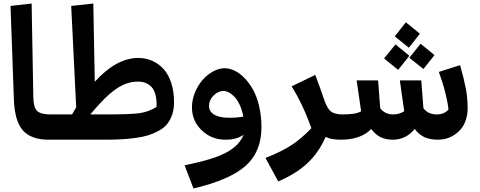

<svg xmlns="http://www.w3.org/2000/svg" viewBox="-20 -796 2734 1094"><path d="M59.1 -230 40 -762.2 160.2 -775.9 169.9 -238.8Q171.4 -181.6 192.6 -162.8Q213.9 -144 268.1 -144L276.9 -63L256.8 0Q158.2 0 110.8 -52.5Q63.5 -105 59.1 -230Z M768.1 -465.8Q810.5 -465.8 847.2 -449.7Q883.8 -433.6 911.6 -403.1Q939.5 -372.6 955.6 -324Q971.7 -275.4 971.7 -213.9Q971.7 -174.3 961.2 -143.1Q950.7 -111.8 932.6 -89.6Q914.6 -67.4 885.5 -51.3Q856.4 -35.2 825 -25.4Q793.5 -15.6 750.5 -9.8Q707.5 -3.9 666.5 -2Q625.5 0 572.8 0H256.8L236.8 -61L268.1 -144H390.6Q394 -150.4 402.1 -163.6Q410.2 -176.8 414.1 -184.1L385.7 -762.2L511.7 -775.9L520 -330.1Q643.1 -465.8 768.1 -465.8ZM872.1 -187Q873.5 -223.1 867.2 -250.2Q860.8 -277.3 850.1 -292.2Q839.4 -307.1 823.7 -316.4Q808.1 -325.7 794.2 -328.4Q780.3 -331.1 764.6 -331.1Q701.7 -331.1 639.6 -287.8Q577.6 -244.6 494.6 -144H586.9Q721.2 -144 773.9 -151.1Q826.7 -158.2 872.1 -187Z M1259.8 -407.2Q1286.6 -407.2 1315.2 -394Q1343.8 -380.9 1371.6 -353Q1399.4 -325.2 1421.1 -286.4Q1442.9 -247.6 1456.3 -191.4Q1469.7 -135.3 1469.7 -70.8Q1469.7 68.8 1379.2 149.2Q1288.6 229.5 1082.5 277.8L1031.7 146Q1121.1 127.4 1180.9 108.9Q1240.7 90.3 1277.8 68.4Q1314.9 46.4 1334.7 24.4Q1354.5 2.4 1368.7 -28.8Q1330.6 0 1264.6 0Q1185.1 0 1129.4 -53.5Q1073.7 -106.9 1073.7 -184.1Q1073.7 -226.1 1090.3 -267.3Q1106.9 -308.6 1133.1 -339.1Q1159.2 -369.6 1192.9 -388.4Q1226.6 -407.2 1259.8 -407.2ZM1287.6 -125Q1332 -125 1366.7 -131.8Q1359.4 -169.4 1345.7 -198.7Q1332 -228 1315.9 -244.6Q1299.8 -261.2 1283.7 -269.5Q1267.6 -277.8 1252.9 -277.8Q1222.7 -277.8 1196.8 -251.7Q1170.9 -225.6 1170.9 -192.9Q1170.9 -160.2 1200.9 -142.6Q1231 -125 1287.6 -125Z M1942.4 -62 1922.4 0Q1864.3 0 1835.4 -16.1Q1797.9 70.3 1734.6 131.1Q1671.4 191.9 1565.4 237.8L1492.7 104Q1585 67.9 1642.6 29.8Q1700.2 -8.3 1754.4 -65.9Q1704.6 -203.6 1641.6 -304.2L1776.4 -369.1Q1809.1 -282.2 1822.8 -240.2Q1841.8 -180.7 1863.8 -162.4Q1885.7 -144 1933.6 -144Z M2372.6 -604 2309.6 -523.9 2229.5 -588.9 2292.5 -668.9ZM2392.6 -402.8 2312.5 -466.8 2376.5 -546.9 2455.6 -481.9ZM2312.5 -478 2248.5 -397.9 2168.5 -462.9 2233.4 -543ZM2601.6 -424.8Q2624 -345.2 2634.3 -291.3Q2644.5 -237.3 2644.5 -178.2Q2644.5 -142.6 2634.3 -112.3Q2624 -82 2607.2 -61.8Q2590.3 -41.5 2568.1 -27.1Q2545.9 -12.7 2522.5 -6.3Q2499 0 2475.6 0Q2430.2 0 2398.7 -14.4Q2367.2 -28.8 2343.3 -61Q2292 0 2219.2 0Q2177.2 0 2147.7 -14.9Q2118.2 -29.8 2095.2 -61Q2035.6 0 1922.4 0L1902.3 -63L1933.6 -144Q2010.3 -144 2037.6 -162.1L2012.2 -337.9H2134.3L2146.5 -179.2Q2173.3 -144 2220.2 -144Q2255.9 -144 2283.2 -162.1L2258.3 -337.9H2380.4L2392.6 -179.2Q2419.4 -144 2469.2 -144Q2511.2 -144 2535.2 -171.9Q2532.7 -206.5 2517.8 -266.1Q2502.9 -325.7 2480.5 -386.2Z"/></svg>

Font: FiraGO SemiBold
Style: Italic
Weight: 600
Italic angle: -8°
Designer: bBox Type GmbH
Foundry: bBox Type GmbH
Version: Version 1.001;PS 001.001;hotconv 1.0.88;makeotf.lib2.5.64775